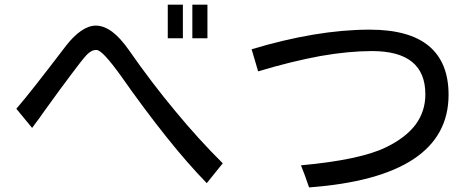

<svg xmlns="http://www.w3.org/2000/svg" viewBox="-20 -818 2040 832"><path d="M772.5 -797.9Q755.9 -797.9 707 -797.9Q707 -761.7 707 -652.3Q723.6 -652.3 772.5 -652.3Q772.5 -688.5 772.5 -797.9ZM878.9 -797.9Q862.3 -797.9 813.5 -797.9Q813.5 -761.7 813.5 -652.3Q830.1 -652.3 878.9 -652.3Q878.9 -688.5 878.9 -797.9ZM50.8 -346.7Q67.4 -326.2 119.1 -263.7Q137.7 -289.1 152.3 -308.6Q166 -327.1 173.8 -338.9Q243.2 -435.5 289.1 -496.1Q334 -556.6 355.5 -580.1Q365.2 -589.8 375 -595.7Q385.7 -601.6 397.5 -601.6Q411.1 -601.6 437.5 -573.2Q463.9 -544.9 503.9 -489.3Q607.4 -341.8 701.2 -224.6Q793.9 -108.4 876 -24.4Q899.4 -52.7 945.3 -110.4Q840.8 -213.9 739.3 -336.9Q636.7 -460 538.1 -601.6Q501 -654.3 465.8 -680.7Q429.7 -707 395.5 -707Q364.3 -707 332 -684.6Q299.8 -663.1 265.6 -619.1Q190.4 -520.5 136.7 -452.1Q83 -383.8 50.8 -346.7Z M1070.3 -604.5Q1077.1 -581.1 1098.6 -508.8Q1245.1 -552.7 1368.2 -575.2Q1491.2 -596.7 1591.8 -596.7Q1708 -596.7 1765.6 -549.8Q1823.2 -502.9 1823.2 -409.2Q1823.2 -335 1780.3 -277.3Q1736.3 -219.7 1650.4 -178.7Q1595.7 -152.3 1503.9 -132.8Q1412.1 -113.3 1284.2 -101.6Q1291 -83 1300.8 -58.6Q1309.6 -34.2 1319.3 -5.9Q1621.1 -28.3 1772.5 -128.9Q1923.8 -229.5 1923.8 -407.2Q1923.8 -547.9 1837.9 -619.1Q1752.9 -689.5 1582 -689.5Q1466.8 -689.5 1337.9 -668Q1210 -646.5 1070.3 -604.5Z"/></svg>

Font: Aptus Gothic JP
Style: Medium
Weight: 400
Designer: Fuminori Ogawa / Motoya
Version: Version 1